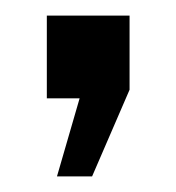

<svg xmlns="http://www.w3.org/2000/svg" viewBox="-20 -126 226 246"><path d="M40 0V-106H146V-11L98 100H53L82 0Z"/></svg>

Font: BebasNeueW01-Regular
Style: Regular
Weight: 400
Designer: Ryoichi Tsunekawa
Foundry: Ryoichi Tsunekawa
Version: Version 1.30